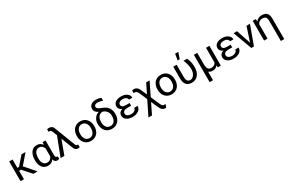

<svg xmlns="http://www.w3.org/2000/svg" viewBox="202 -2500 6679 4446"><g transform="rotate(-30 3541.5 -277.5)"><path d="M218.3 -225.1H166V0H75.2V-528.3H166V-304.7H210.4L404.3 -528.3H513.2L292.5 -272L530.8 0H417Z M695.3 -244.1Q695.3 -158.7 731 -111.1Q766.6 -63.5 832.5 -63.5Q917 -63.5 957 -154.3V-372.1Q915.5 -463.9 833.5 -463.9Q768.1 -463.9 731.7 -408.4Q695.3 -353 695.3 -244.1ZM1047.4 -528.3V-139.2Q1048.3 -70.8 1086.4 -70.8Q1095.7 -70.8 1103 -73.2L1114.3 -6.3Q1090.8 10.3 1054.7 10.3Q982.9 10.3 964.4 -70.3Q912.1 10.3 810.1 10.3Q716.3 10.3 660.6 -58.8Q605 -127.9 605 -247.1V-254.4Q605 -383.3 660.2 -460.7Q715.3 -538.1 811 -538.1Q910.2 -538.1 962.4 -459.5L970.7 -528.3Z M1255.4 -741.2Q1303.2 -741.2 1332.5 -721.7Q1361.8 -702.1 1377.9 -655.8L1586.4 -114.3Q1596.2 -89.4 1607.2 -79.8Q1618.2 -70.3 1635.3 -70.3L1653.8 -71.8L1656.7 2.4Q1639.2 8.3 1618.7 8.3Q1581.1 8.3 1562 -0.7Q1543 -9.8 1527.8 -30.8Q1512.7 -51.8 1498.5 -90.8L1386.2 -380.4L1246.6 0H1146L1338.4 -502.4L1291.5 -617.2Q1280.3 -644.5 1267.3 -655.8Q1254.4 -667 1232.4 -667L1209.5 -666L1209 -735.4Q1229.5 -741.2 1255.4 -741.2Z M1816.9 -245.6Q1816.9 -164.1 1856 -114.3Q1894.5 -64.9 1959 -64.9Q2024.4 -64.9 2063 -114.7Q2101.6 -165 2101.6 -255.4Q2101.6 -336.9 2062 -386.7Q2022.9 -436.5 1958.5 -436.5Q1895 -436.5 1856 -387.2Q1816.9 -337.9 1816.9 -245.6ZM1726.1 -249.5V-255.4Q1726.1 -329.1 1755.4 -388.2Q1784.7 -447.3 1837.4 -479Q1890.6 -511.2 1958.5 -511.2Q2063.5 -511.2 2127.9 -439.9Q2191.9 -369.1 2191.9 -251.5V-245.6Q2191.9 -172.4 2163.6 -114.3Q2135.3 -56.2 2082 -23.4Q2055.2 -7.3 2024.4 1Q1993.7 9.3 1959 9.3Q1854.5 9.3 1790 -62Q1726.1 -132.8 1726.1 -249.5Z M2375 -248.5Q2375 -162.6 2414.3 -113Q2453.6 -63.5 2520.5 -63.5Q2586.9 -63.5 2626 -112.8Q2665 -162.1 2665 -258.8Q2665 -325.2 2623.8 -378.7Q2582.5 -432.1 2521.5 -444.3Q2455.1 -444.3 2415 -394.3Q2375 -344.2 2375 -248.5ZM2344.7 -619.6Q2344.7 -686 2394.3 -724.9Q2443.8 -763.7 2529.3 -763.7Q2597.2 -763.7 2662.6 -736.8L2661.6 -658.7Q2587.9 -687.5 2527.3 -687.5Q2485.4 -687.5 2460.7 -669.9Q2436 -652.3 2436 -622.1Q2436 -569.3 2544.2 -532Q2652.3 -494.6 2702.9 -429Q2753.4 -363.3 2755.9 -267.6V-248.5Q2755.9 -173.8 2727.1 -114.5Q2698.2 -55.2 2644.8 -22.7Q2591.3 9.8 2520.5 9.8Q2412.1 9.8 2347.9 -62.3Q2283.7 -134.3 2283.7 -252.4V-258.8Q2283.7 -339.4 2329.6 -403.8Q2375.5 -468.3 2445.8 -485.4L2445.3 -487.8Q2397 -506.8 2370.8 -541Q2344.7 -575.2 2344.7 -619.6Z M2942.9 -148.4Q2942.9 -110.8 2978.8 -86.9Q3014.6 -63 3072.3 -63Q3127.4 -63 3165.3 -89.8Q3203.1 -116.7 3203.1 -156.2H3293.5Q3293.5 -80.6 3231.2 -35.4Q3168.9 9.8 3072.3 9.8Q2972.7 9.8 2912.1 -33.4Q2851.6 -76.7 2851.6 -148.4Q2851.6 -239.3 2951.7 -271.5Q2908.7 -289.1 2884.8 -318.8Q2860.8 -348.6 2860.8 -384.3Q2860.8 -456.5 2917.2 -497.1Q2973.6 -537.6 3072.3 -537.6Q3163.1 -537.6 3223.9 -493.9Q3284.7 -450.2 3284.7 -380.9H3194.3Q3194.3 -415 3159.4 -439.7Q3124.5 -464.4 3072.3 -464.4Q3017.6 -464.4 2984.6 -442.1Q2951.7 -419.9 2951.7 -383.8Q2951.7 -305.7 3070.8 -305.7H3166.5V-233.4H3057.1Q2942.9 -230.5 2942.9 -148.4Z M3413.1 -535.6Q3498 -535.6 3541 -441.9L3613.8 -276.4L3738.3 -528.3H3829.6L3657.7 -176.3L3764.2 66.9Q3793.9 129.4 3827.1 130.9H3839.8L3875 128.4L3852.1 205.6Q3840.3 212.9 3822.3 212.9Q3777.8 212.9 3748.5 189.9Q3719.2 167 3689 101.6L3609.9 -79.1L3472.7 202.6H3377L3565.9 -180.2L3483.9 -369.1Q3448.2 -458.5 3396 -458.5L3362.8 -456.1L3362.3 -528.3Q3395.5 -535.6 3413.1 -535.6Z M3973.1 -245.6Q3973.1 -164.1 4012.2 -114.3Q4050.8 -64.9 4115.2 -64.9Q4180.7 -64.9 4219.2 -114.7Q4257.8 -165 4257.8 -255.4Q4257.8 -336.9 4218.3 -386.7Q4179.2 -436.5 4114.7 -436.5Q4051.3 -436.5 4012.2 -387.2Q3973.1 -337.9 3973.1 -245.6ZM3882.3 -249.5V-255.4Q3882.3 -329.1 3911.6 -388.2Q3940.9 -447.3 3993.7 -479Q4046.9 -511.2 4114.7 -511.2Q4219.7 -511.2 4284.2 -439.9Q4348.1 -369.1 4348.1 -251.5V-245.6Q4348.1 -172.4 4319.8 -114.3Q4291.5 -56.2 4238.3 -23.4Q4211.4 -7.3 4180.7 1Q4149.9 9.3 4115.2 9.3Q4010.7 9.3 3946.3 -62Q3882.3 -132.8 3882.3 -249.5Z M4553.7 -528.3V-212.4Q4553.7 -63.5 4651.9 -63.5Q4714.8 -63.5 4756.3 -124.5Q4797.9 -185.5 4797.9 -274.4Q4795.4 -387.2 4737.8 -528.3H4833Q4888.2 -410.6 4888.2 -274.4Q4888.2 -146 4825.4 -68.1Q4762.7 9.8 4656.2 9.8Q4561.5 9.8 4512.7 -44.9Q4463.9 -99.6 4462.9 -204.6V-528.3ZM4650.4 -768.1H4735.4L4678.7 -603.5H4624Z M5104 -528.3V-219.2Q5104.5 -139.6 5129.6 -101.6Q5154.8 -63.5 5211.4 -63.5Q5308.6 -63.5 5338.9 -137.7V-528.3H5429.7V0H5348.1L5343.8 -56.2Q5298.3 9.8 5215.3 9.8Q5143.6 9.8 5104 -25.9V203.1H5013.7V-528.3Z M5644.5 -148.4Q5644.5 -110.8 5680.4 -86.9Q5716.3 -63 5773.9 -63Q5829.1 -63 5866.9 -89.8Q5904.8 -116.7 5904.8 -156.2H5995.1Q5995.1 -80.6 5932.9 -35.4Q5870.6 9.8 5773.9 9.8Q5674.3 9.8 5613.8 -33.4Q5553.2 -76.7 5553.2 -148.4Q5553.2 -239.3 5653.3 -271.5Q5610.4 -289.1 5586.4 -318.8Q5562.5 -348.6 5562.5 -384.3Q5562.5 -456.5 5618.9 -497.1Q5675.3 -537.6 5773.9 -537.6Q5864.7 -537.6 5925.5 -493.9Q5986.3 -450.2 5986.3 -380.9H5896Q5896 -415 5861.1 -439.7Q5826.2 -464.4 5773.9 -464.4Q5719.2 -464.4 5686.3 -442.1Q5653.3 -419.9 5653.3 -383.8Q5653.3 -305.7 5772.5 -305.7H5868.2V-233.4H5758.8Q5644.5 -230.5 5644.5 -148.4Z M6153.3 -500.5 6280.8 -121.1 6405.3 -500.5 6405.8 -502H6407.2H6495.1H6498L6497.1 -499L6315.9 -1.5L6314.9 0H6313.5H6246.6H6245.1L6244.6 -1.5L6061.5 -499L6060.1 -502H6063.5H6150.9H6152.8Z M6668.9 -528.3 6674.3 -461.9Q6732.9 -538.1 6830.6 -538.1Q6923.3 -538.1 6965.8 -490Q7008.3 -441.9 7008.8 -342.3V202.6H6918.5V-336.9Q6918.5 -403.3 6892.1 -433.6Q6865.7 -463.9 6803.2 -463.9Q6758.3 -463.9 6726.6 -442.6Q6694.8 -421.4 6678.2 -383.3V0H6587.4V-528.3Z"/></g></svg>

Font: MAUL
Style: Regular
Weight: 400
Designer: MAUL
Version: Version 1.0; 2020; ttfautohint (v1.8.3)